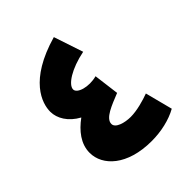

<svg xmlns="http://www.w3.org/2000/svg" viewBox="-195 -817 944 944"><g transform="rotate(-45 276.5 -345.0)"><path d="M459 -180C424 -167 369 -151 325 -151C284 -151 233 -165 233 -194C233 -233 299 -257 361 -282L344 -415C285 -399 220 -418 220 -447C220 -479 286 -523 386 -543L335 -696C101 -629 63 -507 63 -449C63 -403 92 -353 151 -321C98 -282 57 -232 57 -169C57 -80 144 6 314 6C380 6 446 -9 496 -37Z"/></g></svg>

Font: Noto Sans Arabic SemCond Blk
Style: Regular
Weight: 900
Width: 4
Designer: Monotype Design Team, Nadine Chahine, Nizar Qandah and Khaled Hosny
Foundry: Monotype Imaging Inc.
Version: Version 2.012